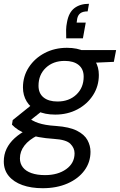

<svg xmlns="http://www.w3.org/2000/svg" viewBox="-49 -760 632 1012"><path d="M176 232Q115 232 69 215.5Q23 199 -3 167.5Q-29 136 -29 91Q-29 55 -14.5 24.5Q0 -6 28.5 -32Q57 -58 99 -79L149 -46Q104 -24 80 7Q56 38 56 75Q56 102 71.5 122Q87 142 117 152.5Q147 163 188 163Q256 163 300 131.5Q344 100 344 48Q344 20 322 -2Q300 -24 235 -28Q190 -31 155 -37.5Q120 -44 93.5 -53.5Q67 -63 47.5 -75.5Q28 -88 14 -103L18 -127L125 -213L188 -187L78 -100L96 -142Q110 -132 123.5 -124.5Q137 -117 153.5 -111.5Q170 -106 192.5 -102Q215 -98 247 -96Q317 -91 356.5 -71Q396 -51 412 -21.5Q428 8 428 40Q428 95 396 138.5Q364 182 307 207Q250 232 176 232ZM242 -156Q187 -156 149 -174.5Q111 -193 91.5 -225.5Q72 -258 72 -299Q72 -358 103 -405.5Q134 -453 186.5 -480.5Q239 -508 304 -508Q359 -508 396.5 -489Q434 -470 453 -438Q472 -406 472 -365Q472 -306 441.5 -258.5Q411 -211 359 -183.5Q307 -156 242 -156ZM254 -225Q315 -225 353.5 -261.5Q392 -298 392 -356Q392 -396 365.5 -417.5Q339 -439 292 -439Q231 -439 192.5 -402.5Q154 -366 154 -308Q154 -268 180.5 -246.5Q207 -225 254 -225ZM370 -426 357 -496H563L551 -434ZM420 -740 413 -700Q388 -700 375 -690.5Q362 -681 358 -662L355 -641H403L388 -558H300Q299 -584 299.5 -603.5Q300 -623 304 -642Q313 -694 343 -717Q373 -740 420 -740Z"/></svg>

Font: DM Sans 24pt
Style: Italic
Weight: 400
Italic angle: -10°
Designer: Colophon Foundry, Jonny Pinhorn
Foundry: Colophon Foundry
Version: Version 4.004;gftools[0.9.30]